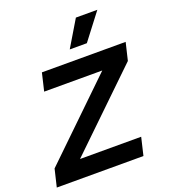

<svg xmlns="http://www.w3.org/2000/svg" viewBox="-170 -1005 983 1118"><g transform="rotate(-20 321.5 -446.0)"><path d="M431 -892H564L440 -730H334ZM-12 0 14 -109 470 -550H110L136 -660H655L629 -551L172 -110H551L525 0Z"/></g></svg>

Font: Elaine Sans SemiBold
Style: Italic
Weight: 600
Italic angle: -13°
Designer: Wei Huang
Foundry: Wei Huang
Version: Version 2.001;December 24, 2019;FontCreator 12.0.0.2547 64-b